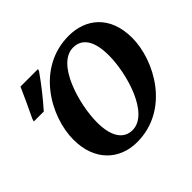

<svg xmlns="http://www.w3.org/2000/svg" viewBox="-171 -928 1142 1142"><g transform="rotate(-45 399.5 -357.0)"><path d="M379 11C653 11 797 -263 797 -449C797 -636 680 -725 538 -725C268 -725 121 -460 121 -267C121 -91 231 11 379 11ZM31 -511H115C168 -571 215 -630 265 -701L269 -714H122C91 -646 67 -591 36 -528ZM410 -59C343 -59 293 -113 293 -241C293 -391 368 -657 507 -657C580 -657 625 -600 625 -473C625 -320 549 -59 410 -59Z"/></g></svg>

Font: Noto Serif SemiCondensed Extra
Style: Italic
Weight: 800
Width: 4
Italic angle: -12°
Designer: Monotype Design Team
Foundry: Monotype Imaging Inc.
Version: Version 1.901